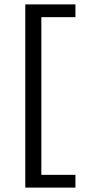

<svg xmlns="http://www.w3.org/2000/svg" viewBox="-20 -731 398 873"><path d="M168 -653V64H323V122H95V-711H323V-653Z"/></svg>

Font: Ysabeau Medium
Style: Regular
Weight: 500
Designer: Christian Thalmann (Catharsis Fonts)
Version: Version 0.003